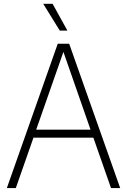

<svg xmlns="http://www.w3.org/2000/svg" viewBox="-20 -964 650 984"><path d="M549 0 458.5 -258.5H151.5L61 0H15L276 -740H334.5L596 0ZM165.5 -299.5H444L305 -698ZM286.5 -807 201.5 -944.5H249.5L325.5 -807Z"/></svg>

Font: Encode Sans Semi Condensed ExLight
Style: Regular
Weight: 275
Width: 4
Designer: Multiple Designers
Foundry: Impallari Type
Version: Version 2.000